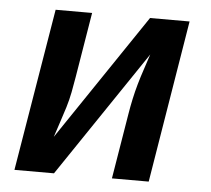

<svg xmlns="http://www.w3.org/2000/svg" viewBox="-44 -577 687 624"><g transform="rotate(5 300.0 -265.0)"><path d="M25 0 113 -530H232L197 -318Q193 -293 188 -267.5Q183 -242 175.5 -217.5Q168 -193 159.5 -168Q151 -143 143 -118L421 -530H550L463 0H343L378 -212Q382 -237 387.5 -262.5Q393 -288 400 -312.5Q407 -337 415.5 -362Q424 -387 432 -412L154 0Z"/></g></svg>

Font: Iosevka Curly Extended Oblique
Style: Bold
Weight: 700
Width: 7
Italic angle: -9°
Monospace: yes
Designer: Belleve Invis
Foundry: Belleve Invis
Version: Version 11.1.0; ttfautohint (v1.8.3)